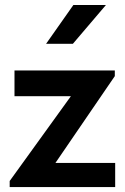

<svg xmlns="http://www.w3.org/2000/svg" viewBox="-20 -763 510 783"><path d="M19.5 -24.9 269 -370.6H39.1V-475.6H448.2V-452.6L206.1 -98.6H449.7V0H19.5ZM279.3 -742.7H412.1L277.3 -584.5H168Z"/></svg>

Font: Selawik Semibold
Style: Regular
Weight: 600
Designer: Aaron Bell
Foundry: Microsoft Corporation
Version: Version 1.01